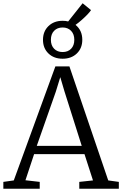

<svg xmlns="http://www.w3.org/2000/svg" viewBox="-24 -1157 748 1177"><path d="M60.5 -51 315.5 -750H401.5L639.5 -51L704.5 -42V0H462V-42L546 -51L494 -212H185L132 -52L219.5 -42V0H-3.5V-42ZM477 -263 371 -597.5 345.5 -684 318 -594.5 201.5 -263ZM360 -797Q306.5 -797 273 -829.2Q239.5 -861.5 239.5 -913Q239.5 -964.5 273 -997Q306.5 -1029.5 360 -1029.5Q379 -1029.5 394 -1025.5L482.5 -1137L534 -1095Q527.5 -1084.5 512 -1068.2Q496.5 -1052 477 -1034.8Q457.5 -1017.5 439 -1004.5Q480.5 -971 480.5 -913Q480.5 -861.5 447 -829.2Q413.5 -797 360 -797ZM360 -838Q392.5 -838 412 -858.2Q431.5 -878.5 431.5 -913Q431.5 -947.5 411.8 -968Q392 -988.5 360 -988.5Q327.5 -988.5 307.8 -968.2Q288 -948 288 -913Q288 -878.5 307.8 -858.2Q327.5 -838 360 -838Z"/></svg>

Font: Merriweather 24pt Light
Style: Regular
Weight: 300
Designer: Eben Sorkin
Foundry: Eben Sorkin
Version: Version 2.100